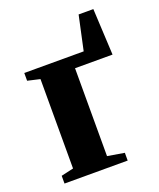

<svg xmlns="http://www.w3.org/2000/svg" viewBox="-117 -675 622 749"><g transform="rotate(-20 194.5 -300.5)"><path d="M213.9 -43.9 283.7 -32.2V0H21.5V-32.2L72.8 -43.9V-415L21.5 -426.8V-459H268.1L298.8 -601.1H359.9L369.6 -408.7H213.9Z"/></g></svg>

Font: Tinos
Style: Bold
Weight: 700
Designer: Steve Matteson
Foundry: Monotype Imaging Inc.
Version: Version 1.23